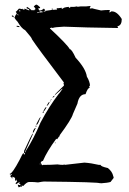

<svg xmlns="http://www.w3.org/2000/svg" viewBox="-20 -769 561 833"><path d="M62 -723.6Q62.5 -719.7 65.9 -719.7H67.9V-723.6ZM152.8 -59.6V-55.7H154.8V-59.6ZM88.4 -112.3V-108.4Q92.3 -108.4 92.3 -112.3ZM56.2 -708V-704.1L60.1 -702.1Q58.1 -706.1 58.1 -708ZM142.1 -715.8V-711.9Q145.5 -713.9 149.9 -713.9V-715.8ZM169.4 -719.7V-717.8H177.2V-719.7ZM151.9 -719.7V-713.9Q154.3 -715.8 165.5 -715.8Q165.5 -719.7 161.6 -719.7ZM138.2 -749Q144.5 -747.1 153.8 -737.3V-733.4H146Q148.4 -723.6 151.9 -723.6H153.8Q160.6 -723.6 169.4 -731.4Q172.4 -731.4 175.3 -725.6Q173.3 -725.6 173.3 -723.6Q175.3 -723.6 175.3 -721.7Q210.9 -727.5 228 -727.5L226.1 -731.4V-733.4H233.9L247.6 -735.4V-731.4H253.4Q253.4 -736.8 278.8 -739.3V-735.4H284.7V-739.3H302.2L314 -741.2Q315.9 -741.2 315.9 -739.3L329.6 -741.2H353L372.6 -743.2V-741.2L368.7 -733.4Q372.6 -731.4 374.5 -731.4L378.4 -733.4Q383.3 -731.4 418.5 -723.6Q435.5 -725.6 447.8 -725.6H453.6L457.5 -723.6L453.6 -715.8H457.5L463.4 -719.7H465.3Q487.8 -719.7 508.3 -686.5Q508.3 -659.2 490.7 -655.3H488.8L492.7 -649.4Q490.7 -649.4 490.7 -647.5Q345.2 -649.4 257.3 -653.3Q214.8 -651.4 208.5 -647.5L204.6 -649.4Q201.2 -647.5 196.8 -647.5V-645.5Q272.5 -575.2 282.7 -555.7Q291 -555.7 308.1 -518.6Q352.1 -471.7 356.9 -436.5Q370.1 -414.6 370.6 -395.5L366.7 -397.5V-395.5Q368.7 -392.1 368.7 -387.7Q360.4 -387.7 351.1 -360.4Q323.2 -360.4 315.9 -319.3L296.4 -274.4Q291 -252.4 237.8 -180.7Q239.7 -180.7 239.7 -178.7Q236.3 -178.7 228 -165H226.1Q226.1 -167 224.1 -167Q183.6 -111.8 166.5 -71.3Q157.7 -68.8 156.7 -63.5L162.6 -51.8L166.5 -53.7H174.3Q203.1 -53.7 229 -55.7Q241.7 -53.7 254.4 -53.7L258.3 -55.7Q260.3 -55.7 260.3 -53.7Q340.8 -63.5 346.2 -63.5Q375.5 -61.5 408.7 -53.7H416.5Q416.5 -46.9 447.8 -40Q467.3 -24.9 471.2 -4.9Q473.1 -1.5 473.1 2.9L459.5 20.5Q446.8 24.4 416.5 26.4V24.4Q414.6 24.4 414.6 26.4Q414.6 21 170.4 18.6Q165.5 18.6 145 22.5Q127.9 20.5 115.7 20.5H106Q96.7 20.5 80.6 38.1H76.7V34.2H74.7V42L70.8 40L61 43.9Q57.1 36.1 57.1 32.2H59.1Q62.5 34.2 66.9 34.2H70.8L61 24.4H64.9V20.5L49.3 30.3Q49.3 28.3 47.4 28.3Q47.4 25.4 55.2 16.6Q51.3 16.6 51.3 10.7H49.3V14.6H45.4V2.9L33.7 -2.9V4.9H31.7Q31.7 1 23.9 -4.9L31.7 -12.7V-14.6L23.9 -10.7L22 -14.6Q33.7 -16.1 64.9 -75.2Q79.1 -104.5 80.6 -104.5H82.5Q82.5 -98.6 86.4 -98.6L88.4 -102.5V-104.5H84.5V-114.3Q117.2 -186 122.6 -190.4V-186.5Q90.3 -115.7 90.3 -114.3H92.3Q127.9 -170.4 155.8 -237.3Q193.8 -308.6 233.9 -360.4Q235.4 -360.4 251.5 -383.8H249.5L218.3 -356.4V-358.4Q218.3 -360.4 257.3 -397.5V-399.4Q257.3 -403.8 255.4 -407.2L257.3 -411.1Q140.1 -565.4 118.7 -598.6Q118.7 -604.5 89.4 -637.7Q72.8 -646 56.2 -674.8Q49.3 -680.7 42.5 -692.4Q48.8 -708 52.2 -708V-711.9L48.3 -717.8Q50.3 -717.8 62 -731.4H65.9L75.7 -729.5Q75.7 -731.4 77.6 -731.4Q78.1 -727.5 81.5 -727.5H87.4L85.4 -731.4H87.4L106.9 -723.6V-725.6Q106.9 -729.5 95.2 -733.4V-735.4L97.2 -739.3Q103.5 -736.3 118.7 -723.6L122.6 -725.6Q126.5 -723.6 128.4 -723.6Q128.4 -726.6 134.3 -729.5Q134.3 -732.4 126.5 -741.2Q134.3 -749 138.2 -749ZM218.3 -151.4H220.2V-147.5H218.3ZM132.3 -213.9H134.3V-211.9Q125.5 -192.4 122.6 -192.4V-194.3Q122.6 -204.1 132.3 -213.9ZM134.3 -223.6H138.2V-219.7H134.3ZM155.8 -260.7V-258.8Q145 -231 140.1 -227.5H138.2V-231.4Q152.3 -260.7 155.8 -260.7ZM169.4 -286.1V-282.2Q169.4 -278.3 165.5 -278.3V-282.2Q166 -286.1 169.4 -286.1ZM179.2 -303.7H181.2V-301.8Q172.4 -286.1 169.4 -286.1V-290Q176.8 -303.7 179.2 -303.7ZM194.8 -327.1V-325.2Q189.5 -312 183.1 -309.6V-311.5Q190.4 -326.2 194.8 -327.1ZM196.8 -333H198.7V-329.1H196.8ZM200.7 -338.9H202.6V-335H200.7ZM216.3 -354.5V-352.5Q216.3 -349.6 208.5 -344.7V-346.7Q208.5 -349.6 216.3 -354.5ZM52.2 -657.2H54.2L64 -655.3V-651.4H62L52.2 -653.3ZM34.7 -702.1Q37.6 -702.1 40.5 -694.3H38.6Q30.8 -697.3 30.8 -700.2ZM204.6 -731.4H208.5V-727.5H204.6Z"/></svg>

Font: Mister Brush
Style: Regular
Weight: 400
Designer: GGBotNet
Foundry: GGBotNet
Version: 1.00